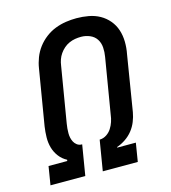

<svg xmlns="http://www.w3.org/2000/svg" viewBox="-110 -832 821 922"><g transform="rotate(-15 300.0 -371.5)"><path d="M27 0 42 -92H135L136 -98Q113 -110 97.5 -130.5Q82 -151 75 -175.5Q68 -200 68.5 -227Q69 -254 73 -281L119 -557Q123 -583 133 -609Q143 -635 160 -657.5Q177 -680 200 -697.5Q223 -715 249 -725Q275 -735 301.5 -739Q328 -743 355 -743Q385 -743 415 -737.5Q445 -732 470 -718Q495 -704 513.5 -682Q532 -660 541 -632.5Q550 -605 550.5 -574Q551 -543 545 -513L500 -237Q496 -214 487 -191.5Q478 -169 463 -150Q448 -131 427.5 -117Q407 -103 384 -95L383 -92H476L461 0H287L312 -151H315Q332 -152 347 -162Q362 -172 371.5 -187Q381 -202 386.5 -218.5Q392 -235 394 -252L440 -528Q444 -551 442.5 -574Q441 -597 429.5 -615Q418 -633 397 -642Q376 -651 353 -651Q338 -651 323 -648.5Q308 -646 293.5 -639.5Q279 -633 267 -622.5Q255 -612 246 -599Q237 -586 232 -571.5Q227 -557 225 -542L179 -266Q177 -254 176 -242.5Q175 -231 175 -219Q175 -207 177.5 -196Q180 -185 185 -175.5Q190 -166 199 -159Q208 -152 219 -151H225L200 0Z"/></g></svg>

Font: Iosevka Curly SmBdEx
Style: Italic
Weight: 600
Width: 7
Italic angle: -9°
Monospace: yes
Designer: Belleve Invis
Foundry: Belleve Invis
Version: Version 11.1.0; ttfautohint (v1.8.3)